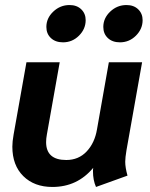

<svg xmlns="http://www.w3.org/2000/svg" viewBox="-20 -732 596 762"><path d="M29 -150Q29 -170 34 -198L85 -485H217L166 -198Q163 -182 163 -168Q163 -97 243 -97Q292 -97 324 -131Q356 -165 365 -219L412 -485H544L482 -136Q477 -106 477 -90Q477 -67 486 -35L361 10Q349 -17 349 -52Q349 -62 350 -66Q287 10 188 10Q116 10 72.5 -33Q29 -76 29 -150ZM164 -625Q164 -660 191.5 -686Q219 -712 256 -712Q285 -712 302.5 -695Q320 -678 320 -652Q320 -617 293.5 -590.5Q267 -564 230 -564Q200 -564 182 -581Q164 -598 164 -625ZM390 -625Q390 -660 417.5 -686Q445 -712 482 -712Q511 -712 528.5 -695Q546 -678 546 -652Q546 -617 519.5 -590.5Q493 -564 456 -564Q426 -564 408 -581Q390 -598 390 -625Z"/></svg>

Font: Niramit
Style: Bold Italic
Weight: 700
Italic angle: -10°
Designer: Katatrad Aksorn Co.,Ltd.
Foundry: Cadson Demak Co.,Ltd.
Version: Version 1.001; ttfautohint (v1.6)